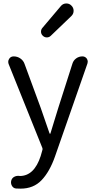

<svg xmlns="http://www.w3.org/2000/svg" viewBox="-20 -871 561 1127"><path d="M100.6 236.3Q85.9 236.3 73.2 235.4Q57.6 233.4 49.8 219.2Q42 205.1 45.9 189.5Q49.8 174.8 62.5 167.5Q75.2 160.2 91.8 161.1Q93.8 162.1 95.7 162.1Q180.7 162.1 218.8 44.9L228.5 10.7Q231.4 3.9 228.5 -2.9L30.3 -496.1Q28.3 -502.9 28.3 -508.8Q28.3 -517.6 34.2 -526.4Q43 -540 60.5 -540Q82 -540 99.6 -527.8Q117.2 -515.6 124 -496.1L218.8 -238.3Q256.8 -127 270.5 -88.9Q271.5 -85.9 273.9 -85.9Q276.4 -85.9 276.4 -88.9Q282.2 -106.4 297.9 -159.2Q313.5 -211.9 322.3 -238.3L405.3 -498Q411.1 -516.6 427.2 -528.3Q443.4 -540 463.9 -540Q479.5 -540 489.3 -527.3Q495.1 -518.6 495.1 -508.8Q495.1 -503.9 493.2 -498L302.7 47.9Q271.5 136.7 224.1 186.5Q176.8 236.3 100.6 236.3ZM278.3 -661.1Q268.6 -651.4 254.9 -651.4Q241.2 -651.4 231.4 -661.1Q220.7 -670.9 220.7 -685.5Q220.7 -698.2 229.5 -708L336.9 -835Q348.6 -849.6 367.2 -850.6Q368.2 -850.6 370.1 -850.6Q386.7 -850.6 398.4 -838.9Q412.1 -826.2 412.1 -807.6Q412.1 -790 399.4 -777.3Z"/></svg>

Font: Gen Jyuu Gothic Regular
Style: Regular
Weight: 400
Designer: [Source Han Sans]
Ryoko NISHIZUKA  (kana & ideographs); Paul D. Hunt (Latin, Greek & Cyrillic); Wenlong ZHANG  (bopomofo
Version: Version 1.002.20150607